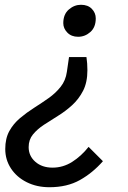

<svg xmlns="http://www.w3.org/2000/svg" viewBox="-20 -552 538 804"><path d="M307 -398Q279 -398 262 -415.5Q245 -433 245 -455Q245 -492 268 -512Q291 -532 319 -532Q348 -532 364.5 -515Q381 -498 381 -475Q381 -438 358.5 -418Q336 -398 307 -398ZM100 64Q100 101 128 125.5Q156 150 200 150Q244 150 282 126Q320 102 351 63L411 123Q368 172 314.5 202Q261 232 187 232Q134 232 92 211Q50 190 26 153.5Q2 117 2 72Q2 28 19 -3Q36 -34 64 -57.5Q92 -81 123.5 -101Q155 -121 184 -141.5Q213 -162 234 -188.5Q255 -215 260 -251L269 -313H342Q344 -301 345 -286.5Q346 -272 346 -258Q346 -207 328 -172Q310 -137 282 -111.5Q254 -86 223 -67Q192 -48 164 -29.5Q136 -11 118 11Q100 33 100 64Z"/></svg>

Font: ABeeZee
Style: Italic
Weight: 400
Italic angle: -10°
Designer: Anja Meiners
Foundry: Anja Meiners
Version: Version 1.003; ttfautohint (v1.8.3)